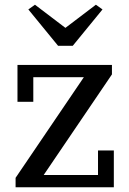

<svg xmlns="http://www.w3.org/2000/svg" viewBox="-20 -793 548 813"><path d="M46 -40 335 -466H121V-362H54V-518H454V-478L165 -52H395V-156H462V0H46ZM100 -753 128 -773 257 -675 386 -773 414 -753 288 -599H226Z"/></svg>

Font: IBM Plex Serif Text
Style: Regular
Weight: 450
Designer: Mike Abbink, Paul van der Laan, Pieter van Rosmalen
Foundry: Bold Monday
Version: Version 3.001